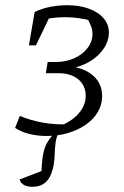

<svg xmlns="http://www.w3.org/2000/svg" viewBox="-20 -514 477 737"><path d="M158 8Q124 8 92 0Q60 -8 38 -23L56 -69Q100 -51 146 -43Q192 -35 241 -37L201 -27Q252 -45 280.5 -77Q309 -109 309 -145Q309 -186 280.5 -209.5Q252 -233 204 -233H156L163 -276H194Q232 -276 264 -290Q296 -304 315.5 -329Q335 -354 335 -384Q335 -399 329 -415Q323 -431 313 -446L337 -433Q282 -448 229 -448Q176 -448 123 -433L113 -468Q142 -482 174.5 -488Q207 -494 238 -494Q284 -494 320.5 -481Q357 -468 377.5 -444Q398 -420 398 -390Q398 -357 378.5 -328Q359 -299 325.5 -278.5Q292 -258 249 -251L252 -259Q309 -251 340.5 -221Q372 -191 372 -145Q372 -112 355.5 -84Q339 -56 309.5 -35.5Q280 -15 241.5 -3.5Q203 8 158 8ZM91 -340 113 -468 180 -469 118 -340ZM104 203Q85 203 72 196Q59 189 55 175L167 132L138 163Q140 113 144.5 84.5Q149 56 159.5 36.5Q170 17 190 -4H204Q196 15 193.5 32.5Q191 50 190 75Q190 94 186.5 116Q183 138 174.5 158Q166 178 149 190.5Q132 203 104 203Z"/></svg>

Font: Piazzolla 8pt ExtraLight
Style: Italic
Weight: 250
Italic angle: -11.3°
Designer: Juan Pablo del Peral
Foundry: Huerta Tipografica
Version: Version 2.001